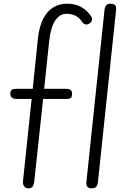

<svg xmlns="http://www.w3.org/2000/svg" viewBox="-20 -1024 682 1044"><path d="M136 0Q119 0 111.2 -11.2Q103.5 -22.5 104.5 -34.5L152 -486H71.5Q51.5 -486 43.8 -494Q36 -502 36 -514.5Q36 -527 42.2 -534Q48.5 -541 71.5 -541H158L186 -813Q193 -879 214.5 -921.2Q236 -963.5 269.5 -983.8Q303 -1004 345 -1004Q390 -1004 423.5 -984.8Q457 -965.5 477.5 -931.5Q482.5 -923.5 479.5 -912.8Q476.5 -902 465 -895.5Q452.5 -888.5 442.8 -891.8Q433 -895 428 -902.5Q415.5 -924.5 393.5 -936.8Q371.5 -949 342 -949Q303.5 -949 279.2 -910.8Q255 -872.5 247.5 -801L220 -541H338Q357.5 -541 364.8 -533.8Q372 -526.5 372 -514.5Q372 -501 366.8 -493.5Q361.5 -486 342 -486H214.5L166 -34.5Q164.5 -22 158.5 -11Q152.5 0 136 0ZM475.5 0Q463 0 455.5 -8.2Q448 -16.5 449.5 -32L548 -967.5Q550 -985.5 557.5 -994.8Q565 -1004 579.5 -1004Q596.5 -1004 605 -996.8Q613.5 -989.5 611 -968L512.5 -34Q510.5 -14 501.5 -7Q492.5 0 475.5 0Z"/></svg>

Font: Edu SA Hand
Style: Regular
Weight: 400
Designer: Tina and Corey Anderson, Eben Sorkin, Mirko Velimirovic
Foundry: Google for Education
Version: Version 2.000